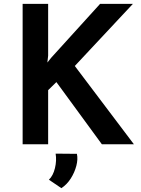

<svg xmlns="http://www.w3.org/2000/svg" viewBox="-20 -752 737 1001"><path d="M231 -462 227 -426 247 -451 502 -732H673L370 -408L678 0H511L274 -324L231 -282V0H98V-732H231ZM300 229 235 185Q257 164 266.5 124.5Q276 85 270 49L381 50Q387 78 378 112.5Q369 147 349 178.5Q329 210 300 229Z"/></svg>

Font: Reem Kufi SemiBold
Style: Regular
Weight: 600
Designer: Khaled Hosny
Version: Version 1.001